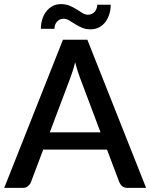

<svg xmlns="http://www.w3.org/2000/svg" viewBox="-22 -913 730 933"><path d="M466.5 -270 367.5 -533Q355.5 -563.5 343 -610.5Q337.5 -587 331 -567.2Q324.5 -547.5 319 -532.5L220 -270ZM688 0H597.5Q582 0 572.5 -7.8Q563 -15.5 558 -27L498 -186H188L128 -27Q124 -17 114 -8.5Q104 0 89 0H-1.5L284 -720H402.5ZM405.5 -841.5Q417 -841.5 425.5 -846Q434 -850.5 439.5 -857.5Q445 -864.5 447.8 -873Q450.5 -881.5 450.5 -890H516Q516 -866.5 509.5 -845Q503 -823.5 490.8 -807Q478.5 -790.5 460.2 -780.5Q442 -770.5 418.5 -770.5Q394.5 -770.5 376 -778.5Q357.5 -786.5 342.2 -796.2Q327 -806 313.8 -814Q300.5 -822 287 -822Q275.5 -822 267.2 -817.5Q259 -813 253.5 -806Q248 -799 245.2 -790.2Q242.5 -781.5 242.5 -773H176.5Q176.5 -796 183 -817.8Q189.5 -839.5 202 -856.2Q214.5 -873 232.8 -883Q251 -893 274.5 -893Q298.5 -893 317 -885Q335.5 -877 350.8 -867.2Q366 -857.5 379 -849.5Q392 -841.5 405.5 -841.5Z"/></svg>

Font: Lato 2
Style: Regular
Weight: 600
Designer: Lukasz Dziedzic with Adam Twardoch and Botio Nikoltchev
Foundry: tyPoland Lukasz Dziedzic
Version: Version 2.015; 2015-08-06; http://www.latofonts.com/